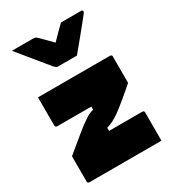

<svg xmlns="http://www.w3.org/2000/svg" viewBox="-201 -949 951 1058"><g transform="rotate(-30 275.0 -420.5)"><path d="M341 -639Q311 -639 281 -639Q251 -639 221 -639Q214 -639 208.5 -643Q203 -647 191 -661Q184 -670 167 -690.5Q150 -711 128 -738Q106 -765 84 -792Q62 -819 44 -841Q76 -841 109.5 -841Q143 -841 176 -841Q187 -841 192.5 -839Q198 -837 205 -830Q214 -821 235 -800Q256 -779 294 -740L242 -760H306L255 -739Q292 -777 314.5 -800Q337 -823 356 -841H483Q488 -841 490 -840Q492 -839 493 -837Q494 -835 494 -832Q494 -828 491 -823.5Q488 -819 476 -804Q465 -791 447 -768Q429 -745 408 -720Q387 -695 369 -673Q351 -651 341 -639ZM40 -547H499Q503 -547 505 -545.5Q507 -544 508.5 -542Q510 -540 510 -536V-368Q492 -353 476.5 -339Q461 -325 446.5 -313.5Q432 -302 419.5 -291.5Q407 -281 395.5 -272Q384 -263 373 -255Q346 -236 327 -226.5Q308 -217 287 -211V-191Q314 -191 341 -191Q368 -191 394 -191H499Q504 -191 507 -188Q510 -185 510 -180Q510 -135 510 -90Q510 -45 510 0H51Q48 0 45.5 -1.5Q43 -3 41.5 -5Q40 -7 40 -11V-172Q75 -201 100.5 -222Q126 -243 145.5 -259Q165 -275 183 -289Q207 -306 225.5 -318Q244 -330 269 -336V-356Q242 -356 215.5 -356Q189 -356 162 -356H51Q48 -356 45.5 -357.5Q43 -359 41.5 -361.5Q40 -364 40 -367Q40 -412 40 -454.5Q40 -497 40 -547Z"/></g></svg>

Font: Recursive Black
Style: Regular
Weight: 900
Version: Version 1.085